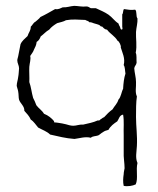

<svg xmlns="http://www.w3.org/2000/svg" viewBox="-20 -458 540 655"><path d="M443 171C452 151 443 122 449 98C441 80 446 61 447 40C449 5 444 -26 444 -59C444 -84 444 -109 447 -129C440 -144 445 -161 444 -178C444 -194 439 -209 438 -225C439 -233 445 -236 446 -244C445 -256 447 -271 443 -278C448 -302 443 -327 444 -349C445 -364 450 -380 449 -395C443 -402 448 -420 441 -425C425 -423 418 -425 403 -427C399 -423 401 -413 397 -409V-367C397 -364 400 -358 395 -357C390 -358 391 -363 389 -367C387 -370 385 -374 384 -378C371 -386 363 -399 350 -408C337 -417 322 -423 307 -430H290C285 -432 282 -436 275 -436C260 -434 246 -438 233 -438C219 -437 208 -432 194 -433C186 -430 180 -425 168 -427C152 -418 135 -408 118 -400C113 -393 106 -389 101 -384C93 -380 91 -372 85 -367C85 -353 77 -346 74 -335C65 -326 55 -319 50 -307L42 -266C41 -260 39 -257 39 -252C39 -242 45 -235 45 -225C44 -215 44 -205 42 -195C41 -185 37 -175 37 -165C38 -159 41 -153 42 -146C44 -136 43 -125 45 -118C49 -105 64 -96 63 -80C71 -71 80 -62 85 -50C96 -43 102 -32 110 -23C124 -15 140 -10 151 1C178 7 204 14 234 16C251 14 271 7 290 12C295 6 307 7 315 4C321 1 325 -4 331 -7C336 -11 342 -13 350 -15C357 -28 368 -36 380 -44C386 -52 387 -65 400 -67C404 -44 401 -21 402 4V60C401 79 405 98 405 116C404 123 402 129 402 136C400 149 399 163 402 176C415 179 433 176 443 171ZM205 -34C196 -36 188 -38 179 -39C169 -41 161 -39 165 -44C156 -55 145 -64 130 -70C123 -82 112 -88 104 -99C101 -108 97 -116 93 -124C88 -141 86 -162 80 -178C81 -195 79 -213 80 -230C81 -243 86 -256 83 -267C88 -275 93 -280 96 -289C100 -297 104 -304 105 -315C112 -319 116 -326 119 -334C129 -341 137 -351 148 -357C155 -366 165 -373 175 -379C185 -382 197 -384 205 -389C226 -393 247 -391 271 -390C275 -387 282 -387 285 -382C292 -383 297 -379 302 -378C308 -376 314 -375 318 -373C319 -373 322 -370 324 -368C326 -367 328 -368 329 -367C332 -364 337 -357 345 -357C355 -343 372 -335 381 -319C386 -318 394 -302 392 -296C397 -279 408 -259 402 -236C407 -229 406 -217 408 -207C403 -192 401 -174 400 -155C394 -144 393 -127 384 -118C380 -104 370 -96 364 -85C353 -77 344 -68 335 -58C330 -57 328 -53 323 -51C322 -49 320 -48 318 -47H313C298 -40 281 -37 264 -33C251 -34 241 -29 230 -29C221 -29 212 -32 205 -34Z"/></svg>

Font: FuturaRener
Style: Light
Weight: 300
Designer: BSozoo
Foundry: BSozoo
Version: Version 1.0